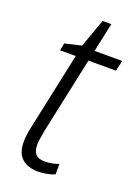

<svg xmlns="http://www.w3.org/2000/svg" viewBox="-131 -716 567 784"><g transform="rotate(20 153.0 -324.0)"><path d="M137 10Q92 10 66.5 -13Q41 -36 41 -84Q41 -114 50 -154L121 -486H53L59 -518L131 -535L175 -658H213L186 -532H306L296 -486H176L105 -153Q102 -136 99.5 -120Q97 -104 97 -91Q97 -66 108.5 -52Q120 -38 147 -38Q165 -38 180 -41Q195 -44 209 -49V-4Q196 2 176.5 6Q157 10 137 10Z"/></g></svg>

Font: Noto Sans SemiCondensed Light
Style: Italic
Weight: 300
Width: 4
Italic angle: -12°
Designer: Monotype Design Team
Foundry: Monotype Imaging Inc.
Version: Version 2.013; ttfautohint (v1.8.4.7-5d5b)